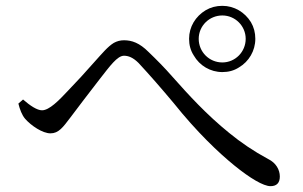

<svg xmlns="http://www.w3.org/2000/svg" viewBox="-20 -705 1040 658"><path d="M742 -458C701 -458 664 -480 644 -515C633 -532 628 -551 628 -572C628 -613 650 -649 685 -670C702 -680 721 -685 742 -685C783 -685 819 -663 840 -629C850 -612 855 -593 855 -572C855 -531 833 -494 799 -474C782 -463 763 -458 742 -458ZM742 -652C697 -652 661 -616 661 -572C661 -527 697 -491 742 -491C786 -491 822 -527 822 -572C822 -616 786 -652 742 -652ZM66 -298C55 -311 48 -330 43 -350L59 -364C83 -343 107 -327 124 -327C149 -327 182 -361 212 -393C242 -424 275 -460 303 -492C331 -523 349 -545 370 -558C381 -564 392 -567 405 -567C432 -567 458 -558 489 -527C516 -501 544 -473 571 -442C626 -380 688 -312 766 -249C805 -217 849 -187 899 -160C926 -147 939 -123 939 -100C939 -78 928 -67 907 -67C883 -67 837 -94 783 -138C729 -182 655 -252 575 -352C534 -401 494 -447 455 -489C436 -508 420 -514 405 -514C382 -514 357 -479 321 -433C285 -387 246 -335 221 -302C196 -269 181 -248 153 -248C126 -248 87 -274 66 -298Z"/></svg>

Font: CJK Symbols
Style: Regular
Weight: 400
Designer: Ryoko NISHIZUKA 西塚涼子 (kana & ideographs); Frank Grießhammer (serif-style Latin); Paul D. Hunt (sans serif–style Latin); 
Foundry: Unicode
Version: Version 2.000;hotconv 1.1.0;makeotfexe 2.6.0